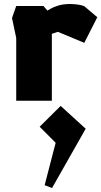

<svg xmlns="http://www.w3.org/2000/svg" viewBox="-20 -503 506 959"><path d="M61 0V-313L40 -413L61 -473H197L217 -450Q217 -450 231 -458.5Q245 -467 270.5 -475Q296 -483 330 -483Q350 -483 370 -480Q390 -477 401 -472L466 -417L401 -289L269 -344L239 -334V0ZM240 436 203 422 258 210 178 130 283 26 408 140Z"/></svg>

Font: Rowdies
Style: Regular
Weight: 400
Designer: Jaikishan Patel
Version: Version 1.000; ttfautohint (v1.8.3)